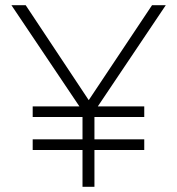

<svg xmlns="http://www.w3.org/2000/svg" viewBox="-20 -720 683 740"><path d="M298 0V-142H106V-183H298V-269H106V-310H286L24 -700H79L322 -334L566 -700H619L357 -310H536V-269H344V-183H536V-142H344V0Z"/></svg>

Font: Red Hat Display
Style: Regular
Weight: 300
Designer: Pentagram, MCKL
Foundry: Pentagram, MCKL
Version: Version 1.023